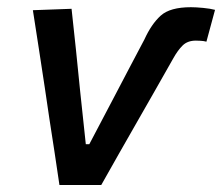

<svg xmlns="http://www.w3.org/2000/svg" viewBox="-20 -526 632 546"><path d="M149 0Q142 -47 135 -94Q127.5 -141 120.5 -188L107.5 -276Q99 -330.5 90.5 -387.5Q82 -444 73.5 -497L183.5 -501Q189.5 -443 196 -384.5Q202 -326 208 -266L224 -116H234L305 -251Q327 -293 348 -333Q369 -373 390.5 -413.5Q410.5 -457.5 437 -481.5Q463.5 -505.5 523 -505.5Q537.5 -505.5 558 -503.5Q578.5 -501.5 591.5 -498L567 -407.5Q559.5 -409.5 550.8 -410Q542 -410.5 537 -410.5Q513.5 -410.5 499.5 -396.8Q485.5 -383 473 -360.5Q446 -313.5 420.5 -268Q394.5 -222.5 368.5 -177Q343 -132.5 318 -88.5Q293 -44.5 268 0Z"/></svg>

Font: Heraclito Medium
Style: Italic
Weight: 500
Italic angle: -12°
Designer: Kostas Bartsokas (font) & Cristiano Sobral (main changes)
Foundry: Kostas Bartsokas (font) & Cristiano Sobral (main changes)
Version: Version 1.00;July 8, 2020;FontCreator 13.0.0.2655 64-bit